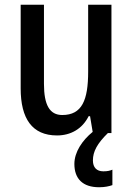

<svg xmlns="http://www.w3.org/2000/svg" viewBox="-20 -560 559 808"><path d="M371 115C371 78 389 44 434 0H449V-540H351V-259C351 -138 325 -76 242 -76C189 -76 165 -118 165 -207V-540H67V-188C67 -61 115 10 220 10C277 10 326 -17 353 -71H359L370 -5C326 31 293 80 293 130C293 192 328 228 397 228C421 228 439 224 453 219V154C444 158 433 161 415 161C387 161 371 145 371 115Z"/></svg>

Font: Noto Sans Tamil Condensed Medium
Style: Regular
Weight: 500
Width: 3
Designer: Jelle Bosma - Monotype Design Team
Foundry: Monotype Imaging Inc.
Version: Version 2.004